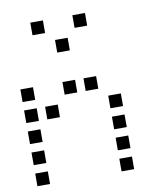

<svg xmlns="http://www.w3.org/2000/svg" viewBox="-85 -849 769 899"><g transform="rotate(-10 300.0 -400.0)"><path d="M121 -780Q120 -780 120 -780Q120 -780 120 -779V-721Q120 -720 120 -720Q120 -720 121 -720H179Q180 -720 180 -720Q180 -720 180 -721V-779Q180 -780 180 -780Q180 -780 179 -780ZM321 -780Q320 -780 320 -780Q320 -780 320 -779V-721Q320 -720 320 -720Q320 -720 321 -720H379Q380 -720 380 -720Q380 -720 380 -721V-779Q380 -780 380 -780Q380 -780 379 -780ZM221 -680Q220 -680 220 -680Q220 -680 220 -679V-621Q220 -620 220 -620Q220 -620 221 -620H279Q280 -620 280 -620Q280 -620 280 -621V-679Q280 -680 280 -680Q280 -680 279 -680ZM21 -480Q20 -480 20 -480Q20 -480 20 -479V-421Q20 -420 20 -420Q20 -420 21 -420H79Q80 -420 80 -420Q80 -420 80 -421V-479Q80 -480 80 -480Q80 -480 79 -480ZM221 -480Q220 -480 220 -480Q220 -480 220 -479V-421Q220 -420 220 -420Q220 -420 221 -420H279Q280 -420 280 -420Q280 -420 280 -421V-479Q280 -480 280 -480Q280 -480 279 -480ZM321 -480Q320 -480 320 -480Q320 -480 320 -479V-421Q320 -420 320 -420Q320 -420 321 -420H379Q380 -420 380 -420Q380 -420 380 -421V-479Q380 -480 380 -480Q380 -480 379 -480ZM21 -380Q20 -380 20 -380Q20 -380 20 -379V-321Q20 -320 20 -320Q20 -320 21 -320H79Q80 -320 80 -320Q80 -320 80 -321V-379Q80 -380 80 -380Q80 -380 79 -380ZM121 -380Q120 -380 120 -380Q120 -380 120 -379V-321Q120 -320 120 -320Q120 -320 121 -320H179Q180 -320 180 -320Q180 -320 180 -321V-379Q180 -380 180 -380Q180 -380 179 -380ZM421 -380Q420 -380 420 -380Q420 -380 420 -379V-321Q420 -320 420 -320Q420 -320 421 -320H479Q480 -320 480 -320Q480 -320 480 -321V-379Q480 -380 480 -380Q480 -380 479 -380ZM21 -280Q20 -280 20 -280Q20 -280 20 -279V-221Q20 -220 20 -220Q20 -220 21 -220H79Q80 -220 80 -220Q80 -220 80 -221V-279Q80 -280 80 -280Q80 -280 79 -280ZM421 -280Q420 -280 420 -280Q420 -280 420 -279V-221Q420 -220 420 -220Q420 -220 421 -220H479Q480 -220 480 -220Q480 -220 480 -221V-279Q480 -280 480 -280Q480 -280 479 -280ZM21 -180Q20 -180 20 -180Q20 -180 20 -179V-121Q20 -120 20 -120Q20 -120 21 -120H79Q80 -120 80 -120Q80 -120 80 -121V-179Q80 -180 80 -180Q80 -180 79 -180ZM421 -180Q420 -180 420 -180Q420 -180 420 -179V-121Q420 -120 420 -120Q420 -120 421 -120H479Q480 -120 480 -120Q480 -120 480 -121V-179Q480 -180 480 -180Q480 -180 479 -180ZM21 -80Q20 -80 20 -80Q20 -80 20 -79V-21Q20 -20 20 -20Q20 -20 21 -20H79Q80 -20 80 -20Q80 -20 80 -21V-79Q80 -80 80 -80Q80 -80 79 -80ZM421 -80Q420 -80 420 -80Q420 -80 420 -79V-21Q420 -20 420 -20Q420 -20 421 -20H479Q480 -20 480 -20Q480 -20 480 -21V-79Q480 -80 480 -80Q480 -80 479 -80Z"/></g></svg>

Font: Doto Medium
Style: Regular
Weight: 500
Monospace: yes
Version: Version 1.000